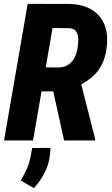

<svg xmlns="http://www.w3.org/2000/svg" viewBox="-20 -731 583 999"><path d="M124 -710.9 344.7 -710.4Q408.2 -708.5 452.9 -683.1Q497.6 -657.7 519.8 -611.1Q542 -564.5 536.6 -500Q532.7 -446.8 515.1 -406.2Q497.6 -365.7 465.6 -336.2Q433.6 -306.6 385.7 -284.2L332.5 -255.9H143.1L164.6 -381.3L285.2 -379.9Q316.4 -380.9 337.2 -395.5Q357.9 -410.2 369.4 -434.1Q380.9 -458 384.3 -486.8Q387.2 -506.8 387 -529.3Q386.7 -551.8 376.2 -567.4Q365.7 -583 338.9 -584.5L253.4 -585L151.9 0H1ZM313.5 0 243.7 -315.9 396.5 -316.4 475.1 -7.8 474.6 0ZM243.2 38.6 240.2 72.3Q235.4 121.6 212.6 166.5Q189.9 211.4 156.2 248L87.9 208Q106.4 177.7 119.9 147Q133.3 116.2 139.6 81.5L147.5 39.1Z"/></svg>

Font: Roboto Condensed ExtraBold
Style: Italic
Weight: 800
Italic angle: -12°
Designer: Christian Robertson
Foundry: Google
Version: Version 3.008; 2023